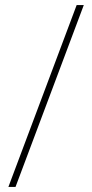

<svg xmlns="http://www.w3.org/2000/svg" viewBox="-20 -734 362 754"><path d="M309 -714H281L13 0H41Z"/></svg>

Font: Noto Sans Canadian Aboriginal Thin
Style: Regular
Weight: 100
Designer: Monotype Design Team, Typotheque's Kevin King
Foundry: Monotype Imaging Inc.
Version: Version 2.004